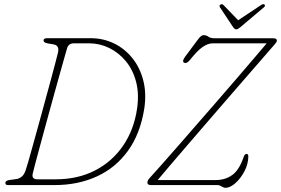

<svg xmlns="http://www.w3.org/2000/svg" viewBox="-20 -882 1340 915"><path d="M5.5 -10.5Q5.5 -21.5 27 -24.5L57 -28.5Q71.5 -30.5 83.5 -40.2Q95.5 -50 102.5 -71.5Q105 -77.5 113.8 -108Q122.5 -138.5 135.5 -185.2Q148.5 -232 163.8 -287.2Q179 -342.5 194.2 -398.5Q209.5 -454.5 222.8 -503.5Q236 -552.5 245 -586.8Q254 -621 256.5 -632Q264 -665.5 235 -670.5L206 -675.5Q187.5 -679 187.5 -689.5Q187.5 -700 206 -700H412Q472 -700 523.5 -675Q575 -650 611.2 -604.5Q647.5 -559 663 -497.8Q678.5 -436.5 667.5 -364Q648.5 -244.5 589.8 -163.2Q531 -82 441.2 -41Q351.5 0 240 0H18Q5.5 0 5.5 -10.5ZM246 -27.5Q351 -27.5 433 -69.8Q515 -112 567 -188.2Q619 -264.5 633.5 -366Q643.5 -436.5 628.2 -493.5Q613 -550.5 579.2 -591Q545.5 -631.5 500.2 -653.5Q455 -675.5 405.5 -675.5H332Q306.5 -675.5 299.5 -651.5Q296.5 -642 286.8 -607.2Q277 -572.5 262.5 -520.8Q248 -469 231.5 -409.2Q215 -349.5 198.8 -290Q182.5 -230.5 168.8 -179.5Q155 -128.5 146 -94.5Q137 -60.5 135.5 -52.5Q131 -27.5 158 -27.5ZM1016.5 0H700.5Q682.5 0 682.5 -11Q682.5 -18 685.2 -23Q688 -28 694 -34.5Q709 -51 741.8 -87.8Q774.5 -124.5 818.8 -175.2Q863 -226 913.5 -283.8Q964 -341.5 1015.2 -400.5Q1066.5 -459.5 1112.8 -513.5Q1159 -567.5 1195.2 -609.8Q1231.5 -652 1251 -675.5H993.5Q971 -675.5 945.8 -658.2Q920.5 -641 885 -596Q870 -577.5 858 -583Q845.5 -589 862 -611.5L923.5 -694Q938.5 -714.5 949.5 -714.5Q963.5 -714.5 973.2 -707Q983 -699.5 1005 -699.5H1283Q1300 -699.5 1299.5 -688Q1299.5 -682 1286 -667Q1272.5 -651.5 1240.8 -615Q1209 -578.5 1165 -527.8Q1121 -477 1070.2 -418.5Q1019.5 -360 968.2 -300.5Q917 -241 870.2 -186.8Q823.5 -132.5 787.2 -90Q751 -47.5 731.5 -24H1008.5Q1054 -24 1087.2 -48.2Q1120.5 -72.5 1141 -133.5Q1146 -148.5 1154.5 -148.5Q1163.5 -148.5 1163.5 -136.5Q1163 -100 1144.8 -65.5Q1126.5 -31 1101.5 -9Q1076.5 13 1055 13Q1046 13 1036 6.5Q1026 0 1016.5 0ZM1125.5 -752.5Q1113 -742 1106.5 -742Q1098.5 -742 1091 -752.5L1028 -847.5Q1023 -856 1031.5 -860.5Q1038.5 -864.5 1045.5 -857.5L1115 -785.5L1223.5 -857.5Q1235 -865 1240 -860.5Q1246.5 -855 1238 -847.5Z"/></svg>

Font: Fraunces 72pt S100 Thin
Style: Italic
Weight: 100
Italic angle: -16°
Version: Version 1.000; ttfautohint (v1.8.3)